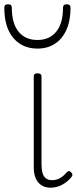

<svg xmlns="http://www.w3.org/2000/svg" viewBox="-44 -856 364 893"><path d="M191 17Q173 17 159 11Q145 5 134.5 -7Q124 -19 118.5 -37Q113 -55 113 -80V-500Q113 -508 117 -511.5Q121 -515 130 -515Q140 -515 144.5 -511.5Q149 -508 149 -500V-93Q149 -69 153.5 -52.5Q158 -36 169 -27Q180 -18 198 -18Q209 -18 220 -21Q231 -24 242.5 -32Q254 -40 265 -53Q270 -59 275.5 -60Q281 -61 286 -55Q291 -51 292.5 -46Q294 -41 290 -35Q279 -20 263 -8Q247 4 228.5 10.5Q210 17 191 17ZM130 -630Q60 -630 18 -679.5Q-24 -729 -24 -820Q-24 -828 -20 -832Q-16 -836 -6 -836Q3 -836 7 -832Q11 -828 11 -820Q11 -747 42.5 -708.5Q74 -670 130 -670Q186 -670 217.5 -708.5Q249 -747 249 -820Q249 -828 253 -832Q257 -836 266 -836Q276 -836 280 -832Q284 -828 284 -820Q284 -760 265 -717.5Q246 -675 211.5 -652.5Q177 -630 130 -630Z"/></svg>

Font: Playwrite CL Thin
Style: Regular
Weight: 100
Designer: Veronika Burian, José Scaglione
Foundry: TypeTogether
Version: Version 1.002